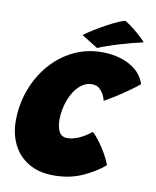

<svg xmlns="http://www.w3.org/2000/svg" viewBox="-92 -914 805 991"><g transform="rotate(10 310.0 -418.0)"><path d="M519.5 -92.5Q470.5 -50.5 404.5 -21.8Q338.5 7 258 7Q179.5 7 125.5 -25.2Q71.5 -57.5 44 -112.8Q16.5 -168 16.5 -236.5Q16.5 -322 44.8 -399Q73 -476 124 -535.5Q175 -595 244.2 -629Q313.5 -663 395.5 -663Q446 -663 492 -649.2Q538 -635.5 572.2 -607.2Q606.5 -579 620.5 -535Q598.5 -516.5 566.2 -493.8Q534 -471 501.5 -450.5Q469 -430 445 -417Q445 -422.5 437.5 -440.5Q430 -458.5 414.2 -474.8Q398.5 -491 372 -491Q341.5 -491 316.8 -472.2Q292 -453.5 274.2 -422.8Q256.5 -392 247 -355Q237.5 -318 237.5 -281.5Q237.5 -244.5 250 -219.8Q262.5 -195 294 -195Q320 -195 352 -208.5Q384 -222 418 -249.5Q436.5 -233.5 457.2 -205.2Q478 -177 495 -146.5Q512 -116 519.5 -92.5ZM485 -843Q512.5 -826 536.5 -806.2Q560.5 -786.5 576.5 -771Q592.5 -755.5 596 -750Q572 -745 539.5 -736.5Q507 -728 473 -717.8Q439 -707.5 410 -697.2Q381 -687 364.5 -679.5L279 -732.5Q300 -748.5 330 -767Q360 -785.5 391.2 -802.5Q422.5 -819.5 448 -830.8Q473.5 -842 485 -843Z"/></g></svg>

Font: Grandstander Black
Style: Italic
Weight: 900
Italic angle: -15°
Designer: Tyler Finck
Foundry: Etcetera Type Co
Version: Version 1.200; ttfautohint (v1.8.3)